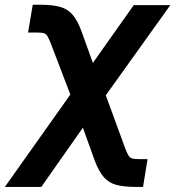

<svg xmlns="http://www.w3.org/2000/svg" viewBox="-78 -562 718 787"><path d="M-58.1 204.1 268.1 -255.9H324.7L434.1 43Q442.4 65.4 448.7 75.4Q455.1 85.4 464.8 87.9Q474.6 90.3 494.1 90.3H526.9L508.3 204.1H477.5Q429.2 204.1 398.2 195.6Q367.2 187 347.2 163.8Q327.1 140.6 310.5 96.7L261.7 -38.6L91.3 204.1ZM238.8 -100.1 132.3 -378.4Q123 -402.8 116.9 -413.1Q110.8 -423.3 101.6 -426Q92.3 -428.7 72.8 -428.7H37.1L56.2 -542.5H89.4Q137.7 -542.5 168.7 -533.7Q199.7 -524.9 220 -501.2Q240.2 -477.5 256.3 -433.1L302.7 -304.2L470.2 -541H620.1L304.7 -100.1Z"/></svg>

Font: Inter 17pt
Style: Bold Italic
Weight: 700
Italic angle: -9.3988°
Version: Version 4.001;git-66647c0bb